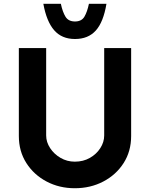

<svg xmlns="http://www.w3.org/2000/svg" viewBox="-20 -991 796 1019"><path d="M225 -272Q225 -237 246 -205Q267 -173 301.5 -153Q336 -133 377 -133Q422 -133 457 -153Q492 -173 512.5 -205Q533 -237 533 -272V-736H676V-269Q676 -188 636 -125.5Q596 -63 528 -27.5Q460 8 377 8Q295 8 227.5 -27.5Q160 -63 120 -125.5Q80 -188 80 -269V-736H225ZM378 -784Q308 -784 267.5 -830.5Q227 -877 210 -971H303Q312 -928 327.5 -902.5Q343 -877 378 -877Q413 -877 428 -902.5Q443 -928 452 -971H545Q529 -874 488.5 -829Q448 -784 378 -784Z"/></svg>

Font: Synthetic
Style: Bold
Weight: 700
Designer: Santiago Orozco
Foundry: Typemade
Version: Version 2.000; ttfautohint (v1.8.4.7-5d5b)